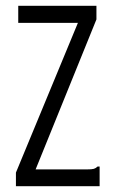

<svg xmlns="http://www.w3.org/2000/svg" viewBox="-20 -643 390 663"><path d="M35 -47 249 -564H43V-623H313V-576L103 -58H280Q297 -58 304 -60Q311 -62 317 -68H324V0H35Z"/></svg>

Font: Inconsolata ExtraCondensed
Style: Regular
Weight: 400
Width: 2
Monospace: yes
Designer: Raph Levien, Cyreal, Brenton Simpson
Foundry: Raph Levien, Cyreal, Google
Version: Version 3.001; ttfautohint (v1.8.2.53-6de2)